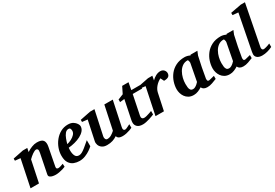

<svg xmlns="http://www.w3.org/2000/svg" viewBox="42 -1673 3752 2622"><g transform="rotate(-30 1918.5 -362.5)"><path d="M574.2 -22.9Q556.6 -14.6 528.6 -6.3Q500.5 2 470.7 7.1Q440.9 12.2 418 12.2Q396 12.2 370.4 7.3Q344.7 2.4 328.1 -11Q311.5 -24.4 316.9 -50.8L377.9 -356Q385.3 -392.6 377.4 -406.7Q369.6 -420.9 354 -420.9Q331.1 -420.9 295.4 -396Q259.8 -371.1 228 -338.9L157.2 0H23.9L111.8 -424.8L27.8 -433.1V-466.8L191.9 -500H261.2L249 -441.9Q285.6 -466.8 328.4 -483.4Q371.1 -500 410.2 -500Q484.9 -500 508.3 -466.6Q531.7 -433.1 519 -369.1L464.8 -87.9Q460 -63.5 470.7 -56.2Q481.4 -48.8 488.8 -48.8Q504.4 -48.8 526.9 -55.2Q549.3 -61.5 571.8 -70.8Z M1041 -395Q1041 -355.5 1015.1 -324.7Q989.3 -293.9 946.8 -271.7Q904.3 -249.5 853.5 -236.3Q802.7 -223.1 752.9 -219.2Q752.4 -210 751.2 -198.2Q750 -186.5 750 -178.2Q750 -126.5 766.6 -92.3Q783.2 -58.1 825.2 -58.1Q846.7 -58.1 870.1 -70.1Q893.6 -82 928.5 -109.9Q963.4 -137.7 1018.1 -185.1V-89.8Q998.5 -70.8 963.9 -46.9Q929.2 -22.9 885 -5.4Q840.8 12.2 792 12.2Q748.5 12.2 707 -3.4Q665.5 -19 638.4 -59.6Q611.3 -100.1 611.3 -173.8Q611.3 -231 632.1 -288.6Q652.8 -346.2 691.2 -394Q729.5 -441.9 782.2 -470.9Q835 -500 898.9 -500Q948.2 -500 979.5 -480Q1010.7 -460 1025.9 -435.1Q1041 -410.2 1041 -395ZM911.1 -396Q911.1 -413.1 905 -428.5Q898.9 -443.8 876 -443.8Q845.2 -443.8 822.5 -416Q799.8 -388.2 784.7 -347.9Q769.5 -307.6 760.3 -271Q794.9 -279.3 829.6 -297.1Q864.3 -314.9 887.7 -340.3Q911.1 -365.7 911.1 -396Z M1629.9 -27.8Q1616.7 -20.5 1590.1 -11Q1563.5 -1.5 1532.2 5.4Q1501 12.2 1472.2 12.2Q1438 12.2 1420.2 3.4Q1402.3 -5.4 1395.5 -16.8Q1388.7 -28.3 1387.2 -35.2Q1354.5 -12.7 1315.7 -0.2Q1276.9 12.2 1228 12.2Q1178.2 12.2 1149.2 -8.8Q1120.1 -29.8 1109.6 -60.1Q1099.1 -90.3 1105 -117.2L1169.9 -423.8L1085.9 -433.1V-466.8L1251 -500H1320.3L1238.3 -117.2Q1233.4 -93.8 1242.9 -75.9Q1252.4 -58.1 1271 -58.1Q1304.7 -58.1 1334.5 -75.7Q1364.3 -93.3 1391.1 -118.2L1469.2 -487.8H1602.1L1520 -100.1Q1514.2 -72.3 1522.2 -60.1Q1530.3 -47.9 1545.9 -47.9Q1553.7 -47.9 1569.1 -54Q1584.5 -60.1 1629.9 -84Z M2025.4 -418H1876.5L1813.5 -108.9Q1808.6 -85.9 1818.8 -71.5Q1829.1 -57.1 1852.5 -57.1Q1868.2 -57.1 1891.4 -63.2Q1914.6 -69.3 1938 -77.4Q1961.4 -85.4 1977.5 -91.8V-37.1Q1969.2 -33.2 1948.5 -25.1Q1927.7 -17.1 1900.4 -8.5Q1873 0 1844.5 6.1Q1815.9 12.2 1792.5 12.2Q1734.9 12.2 1706.5 -13.4Q1678.2 -39.1 1678.2 -78.1Q1678.2 -87.9 1679.2 -97.7Q1680.2 -107.4 1682.1 -118.2L1743.2 -416L1671.4 -408.2V-449.2L1756.3 -482.9L1807.1 -585.9H1907.2L1886.2 -473.1H2025.4Z M2432.6 -429.2Q2432.6 -394.5 2410.6 -377.2Q2388.7 -359.9 2337.4 -359.9L2310.5 -414.1Q2263.2 -390.6 2228.3 -349.9Q2193.4 -309.1 2183.6 -264.2L2127.4 0H1994.6L2082.5 -422.9L1998.5 -432.1V-466.8L2164.6 -500H2233.4L2220.7 -433.1Q2247.6 -460.9 2283.4 -480.5Q2319.3 -500 2356.4 -500Q2382.8 -500 2399.7 -488.3Q2416.5 -476.6 2424.6 -460.2Q2432.6 -443.8 2432.6 -429.2Z M2594.7 12.2Q2548.8 12.2 2516.8 -5.6Q2484.9 -23.4 2465.1 -51.5Q2445.3 -79.6 2436.5 -111.3Q2427.7 -143.1 2427.7 -170.9Q2427.7 -226.6 2446.3 -284.4Q2464.8 -342.3 2502.9 -391.1Q2541 -439.9 2600.1 -470Q2659.2 -500 2739.7 -500Q2761.2 -500 2783.2 -494.1Q2805.2 -488.3 2822.3 -479L2829.6 -487.8H2936.5Q2931.6 -472.7 2922.4 -453.1Q2913.1 -433.6 2911.6 -426.8Q2892.6 -344.2 2876.2 -262Q2859.9 -179.7 2846.7 -97.2Q2846.7 -74.7 2851.1 -65.9Q2855.5 -57.1 2873.5 -57.1Q2875.5 -57.1 2887.5 -60.1Q2899.4 -63 2915 -66.9Q2930.7 -70.8 2943.8 -74.2Q2957 -77.6 2960.4 -78.1V-29.8Q2927.2 -16.1 2887 -2Q2846.7 12.2 2808.6 12.2Q2744.1 12.2 2724.6 -33.2Q2698.2 -15.6 2664.6 -1.7Q2630.9 12.2 2594.7 12.2ZM2626.5 -63Q2643.1 -63 2660.9 -72.8Q2678.7 -82.5 2694.1 -96.2Q2709.5 -109.9 2718.8 -121.1L2770.5 -394Q2771.5 -397 2769.8 -408.7Q2768.1 -420.4 2764.2 -431.2Q2760.3 -441.9 2754.4 -441.9Q2706.5 -441.9 2671.4 -417Q2636.2 -392.1 2613.5 -352.1Q2590.8 -312 2579.6 -265.9Q2568.4 -219.7 2568.4 -176.8Q2568.4 -147.9 2571.3 -121.8Q2574.2 -95.7 2586.7 -79.3Q2599.1 -63 2626.5 -63Z M3162.6 12.2Q3116.7 12.2 3084.7 -5.6Q3052.7 -23.4 3033 -51.5Q3013.2 -79.6 3004.4 -111.3Q2995.6 -143.1 2995.6 -170.9Q2995.6 -226.6 3014.2 -284.4Q3032.7 -342.3 3070.8 -391.1Q3108.9 -439.9 3168 -470Q3227.1 -500 3307.6 -500Q3329.1 -500 3351.1 -494.1Q3373 -488.3 3390.1 -479L3397.5 -487.8H3504.4Q3499.5 -472.7 3490.2 -453.1Q3481 -433.6 3479.5 -426.8Q3460.4 -344.2 3444.1 -262Q3427.7 -179.7 3414.6 -97.2Q3414.6 -74.7 3418.9 -65.9Q3423.3 -57.1 3441.4 -57.1Q3443.4 -57.1 3455.3 -60.1Q3467.3 -63 3482.9 -66.9Q3498.5 -70.8 3511.7 -74.2Q3524.9 -77.6 3528.3 -78.1V-29.8Q3495.1 -16.1 3454.8 -2Q3414.6 12.2 3376.5 12.2Q3312 12.2 3292.5 -33.2Q3266.1 -15.6 3232.4 -1.7Q3198.7 12.2 3162.6 12.2ZM3194.3 -63Q3210.9 -63 3228.8 -72.8Q3246.6 -82.5 3262 -96.2Q3277.3 -109.9 3286.6 -121.1L3338.4 -394Q3339.4 -397 3337.6 -408.7Q3335.9 -420.4 3332 -431.2Q3328.1 -441.9 3322.3 -441.9Q3274.4 -441.9 3239.3 -417Q3204.1 -392.1 3181.4 -352.1Q3158.7 -312 3147.5 -265.9Q3136.2 -219.7 3136.2 -176.8Q3136.2 -147.9 3139.2 -121.8Q3142.1 -95.7 3154.5 -79.3Q3167 -63 3194.3 -63Z M3835.4 -28.8Q3799.3 -10.3 3756.8 1Q3714.4 12.2 3675.3 12.2Q3626 12.2 3598.1 -8.8Q3570.3 -29.8 3570.3 -64Q3570.3 -79.1 3574.2 -100.1L3683.1 -661.1L3595.2 -668.9V-705.1L3764.2 -736.8H3830.1L3707 -102.1Q3706.1 -97.2 3705.8 -93Q3705.6 -88.9 3705.6 -83.5Q3705.6 -73.2 3711.9 -63.2Q3718.3 -53.2 3733.4 -53.2Q3745.1 -53.2 3772.5 -60.3Q3799.8 -67.4 3835.4 -83Z"/></g></svg>

Font: Charis
Style: Bold Italic
Weight: 700
Italic angle: -11°
Designer: Walt Agee, Miriam Martin, Annie Olsen, Victor Gaultney, Lorna Priest, Alan Ward, Bob Hallissy, Martin Hosken, Sharon Cor
Foundry: SIL Global
Version: Version 7.000